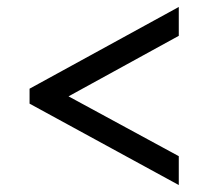

<svg xmlns="http://www.w3.org/2000/svg" viewBox="-20 -634 599 552"><path d="M65 -336V-379L494 -614V-531L177 -357L494 -185V-102Z"/></svg>

Font: Noto Serif ExtraBold
Style: Regular
Weight: 800
Designer: Monotype Design Team
Foundry: Monotype Imaging Inc.
Version: Version 1.001